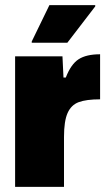

<svg xmlns="http://www.w3.org/2000/svg" viewBox="-20 -730 427 750"><path d="M39 -510H224L228 -427H237Q257 -479 287 -498.5Q317 -518 371 -518V-342Q317 -342 287.5 -331Q258 -320 244 -288.5Q230 -257 230 -195V0H39ZM104 -563V-568L173 -710H352V-705L243 -563Z"/></svg>

Font: Saira Semi Condensed Black
Style: Regular
Weight: 900
Width: 4
Designer: Hector Gatti with collaboration of the Omnibus-Type team
Foundry: Omnibus-Type
Version: Version 1.001; ttfautohint (v1.8)